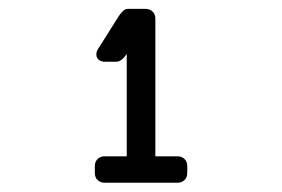

<svg xmlns="http://www.w3.org/2000/svg" viewBox="-20 -757 626 426"><path d="M211.9 -351.6Q203.6 -351.6 197.8 -356.4Q190.4 -362.3 190.4 -373.5V-388.2Q190.4 -399.4 197.8 -405.3Q203.6 -410.2 211.9 -410.2H261.2V-637.2Q249.5 -620.1 238.3 -620.1H212.9Q206.1 -620.1 201.7 -622.6Q193.8 -627 193.8 -636.2Q193.8 -642.6 197.3 -647.9L243.2 -720.7Q247.6 -727.5 252.7 -732.4Q257.8 -737.3 263.2 -737.3H303.2Q311.5 -737.3 317.4 -732.4Q324.7 -726.6 324.7 -715.3V-410.2H374Q382.3 -410.2 388.2 -405.3Q395.5 -399.4 395.5 -388.2V-373.5Q395.5 -362.3 388.2 -356.4Q382.3 -351.6 374 -351.6Z"/></svg>

Font: Simply Mono
Style: Book
Weight: 400
Designer: Wojciech Kalinowski "wmk69" (wmk69@o2.pl)
Foundry: Wojciech Kalinowski "wmk69" (wmk69@o2.pl)
Version: Version 1.0.0